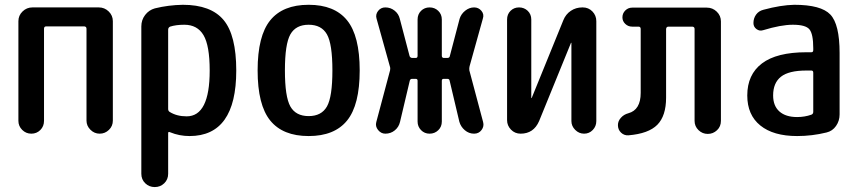

<svg xmlns="http://www.w3.org/2000/svg" viewBox="-20 -550 3540 790"><path d="M55.7 -52.7V-462.9Q55.7 -486.3 72.8 -502.9Q89.8 -519.5 113.3 -519.5H386.7Q410.2 -519.5 427.2 -502.9Q444.3 -486.3 444.3 -462.9V-53.7Q444.3 -31.2 428.2 -15.6Q412.1 0 390.1 0Q368.2 0 352.1 -16.1Q335.9 -32.2 335.9 -53.7V-431.6Q335.9 -440.4 327.1 -441.4H169.9Q161.1 -441.4 161.1 -431.6V-52.7Q161.1 -30.3 146 -15.1Q130.9 0 108.9 0Q86.9 0 71.3 -15.6Q55.7 -31.2 55.7 -52.7Z M671.9 -427.7V-101.6Q671.9 -93.8 677.7 -89.8Q707 -71.3 748 -71.3Q842.8 -71.3 842.8 -259.8Q842.8 -362.3 817.4 -405.3Q792 -448.2 738.3 -448.2Q704.1 -448.2 679.7 -440.4Q671.9 -436.5 671.9 -427.7ZM561.5 165V-441.4Q561.5 -467.8 577.1 -488.3Q592.8 -508.8 617.2 -515.6Q672.9 -529.3 732.4 -530.3Q847.7 -530.3 899.9 -467.8Q952.1 -405.3 952.1 -259.8Q952.1 9.8 759.8 9.8Q717.8 9.8 679.7 -5.9Q671.9 -9.8 671.9 -2V165Q671.9 188.5 655.8 204.1Q639.6 219.7 616.7 219.7Q593.8 219.7 577.6 204.1Q561.5 188.5 561.5 165Z M1325.2 -408.7Q1302.7 -448.2 1250 -448.2Q1197.3 -448.2 1174.8 -408.7Q1152.3 -369.1 1152.3 -260.3Q1152.3 -151.4 1174.8 -111.8Q1197.3 -72.3 1250 -72.3Q1302.7 -72.3 1325.2 -111.8Q1347.7 -151.4 1347.7 -260.3Q1347.7 -369.1 1325.2 -408.7ZM1408.2 -54.2Q1356.4 9.8 1250 9.8Q1143.6 9.8 1091.8 -54.2Q1040 -118.2 1040 -260.3Q1040 -402.3 1091.8 -466.3Q1143.6 -530.3 1250 -530.3Q1356.4 -530.3 1408.2 -466.3Q1460 -402.3 1460 -260.3Q1460 -118.2 1408.2 -54.2Z M1565.4 0Q1547.9 0 1535.6 -15.1Q1523.4 -30.3 1528.3 -47.9L1585 -260.7Q1586.9 -269.5 1584 -277.3L1529.3 -473.6Q1524.4 -490.2 1535.6 -504.9Q1546.9 -519.5 1565.4 -519.5Q1586.9 -519.5 1603.5 -506.3Q1620.1 -493.2 1625 -472.7L1665 -320.3Q1667 -312.5 1675.8 -311.5H1690.4Q1698.2 -311.5 1698.2 -320.3V-469.7Q1698.2 -491.2 1712.4 -505.4Q1726.6 -519.5 1747.6 -519.5Q1768.6 -519.5 1783.2 -505.4Q1797.9 -491.2 1797.9 -469.7V-320.3Q1797.9 -312.5 1805.7 -311.5H1820.3Q1830.1 -311.5 1831.1 -320.3L1871.1 -472.7Q1877 -492.2 1894 -505.9Q1911.1 -519.5 1930.7 -519.5Q1949.2 -519.5 1960.9 -505.4Q1972.7 -491.2 1966.8 -473.6L1912.1 -277.3Q1910.2 -270.5 1911.1 -260.7L1967.8 -47.9Q1972.7 -30.3 1961.4 -15.1Q1950.2 0 1930.7 0Q1909.2 0 1892.6 -14.2Q1876 -28.3 1870.1 -48.8L1830.1 -217.8Q1829.1 -225.6 1820.3 -225.6H1805.7Q1797.9 -225.6 1797.9 -217.8V-49.8Q1797.9 -28.3 1783.2 -14.2Q1768.6 0 1747.6 0Q1726.6 0 1712.4 -14.6Q1698.2 -29.3 1698.2 -49.8V-217.8Q1698.2 -225.6 1690.4 -225.6H1675.8Q1668 -225.6 1666 -217.8L1626 -48.8Q1621.1 -27.3 1604.5 -13.7Q1587.9 0 1565.4 0Z M2122.1 0Q2098.6 0 2082.5 -16.6Q2066.4 -33.2 2066.4 -55.7V-469.7Q2066.4 -491.2 2080.6 -505.4Q2094.7 -519.5 2115.7 -519.5Q2136.7 -519.5 2151.4 -505.4Q2166 -491.2 2166 -469.7V-147.5Q2166 -146.5 2167 -146.5Q2168 -146.5 2168 -147.5L2297.9 -466.8Q2307.6 -491.2 2328.6 -505.4Q2349.6 -519.5 2376 -519.5H2377.9Q2401.4 -519.5 2417.5 -502.9Q2433.6 -486.3 2433.6 -462.9V-51.8Q2433.6 -30.3 2418.9 -15.1Q2404.3 0 2383.3 0Q2362.3 0 2346.7 -15.6Q2331.1 -31.2 2331.1 -51.8V-373Q2331.1 -374 2330.1 -374Q2329.1 -374 2329.1 -373L2198.2 -51.8Q2175.8 0 2122.1 0Z M2565.4 6.8Q2547.9 7.8 2535.2 -4.4Q2522.5 -16.6 2522.5 -35.2Q2522.5 -51.8 2534.7 -65.4Q2546.9 -79.1 2565.4 -84Q2616.2 -97.7 2616.2 -168V-430.7Q2616.2 -439.5 2608.4 -440.4H2581.1Q2564.5 -440.4 2552.7 -451.7Q2541 -462.9 2541 -478.5Q2541 -495.1 2552.7 -506.8Q2564.5 -518.6 2581.1 -518.6H2888.7Q2912.1 -518.6 2929.2 -502Q2946.3 -485.4 2946.3 -461.9V-52.7Q2946.3 -29.3 2930.2 -14.2Q2914.1 1 2892.1 1Q2870.1 1 2854 -14.6Q2837.9 -30.3 2837.9 -52.7V-430.7Q2837.9 -439.5 2829.1 -440.4H2730.5Q2721.7 -440.4 2720.7 -430.7V-148.4Q2720.7 -73.2 2684.6 -36.6Q2648.4 0 2565.4 6.8Z M3297.9 -259.8Q3225.6 -259.8 3193.4 -234.4Q3161.1 -209 3161.1 -157.2Q3161.1 -114.3 3187 -91.3Q3212.9 -68.4 3259.8 -68.4Q3291 -68.4 3318.4 -78.1Q3326.2 -81.1 3326.2 -89.8V-251Q3326.2 -259.8 3318.4 -259.8ZM3259.8 9.8Q3162.1 9.8 3108.4 -33.7Q3054.7 -77.1 3054.7 -157.2Q3054.7 -243.2 3115.2 -289.1Q3175.8 -335 3297.9 -335H3318.4Q3326.2 -335 3326.2 -343.8V-351.6Q3326.2 -410.2 3310.5 -429.2Q3294.9 -448.2 3242.2 -448.2Q3193.4 -448.2 3120.1 -425.8Q3105.5 -420.9 3092.8 -430.2Q3080.1 -439.5 3080.1 -455.1Q3080.1 -474.6 3090.8 -489.7Q3101.6 -504.9 3121.1 -509.8Q3193.4 -529.3 3248 -530.3Q3358.4 -530.3 3396.5 -490.2Q3434.6 -450.2 3434.6 -332V-79.1Q3434.6 -52.7 3419.9 -31.7Q3405.3 -10.7 3380.9 -4.9Q3321.3 9.8 3259.8 9.8Z"/></svg>

Font: Rounded Mgen+ 1mn medium
Style: Regular
Weight: 500
Designer: [Source Han Sans]
Ryoko NISHIZUKA  (kana & ideographs); Paul D. Hunt (Latin, Greek & Cyrillic); Wenlong ZHANG  (bopomofo
Version: Version 1.059.20150602